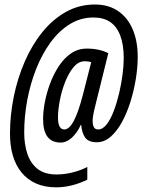

<svg xmlns="http://www.w3.org/2000/svg" viewBox="-20 -740 635 844"><path d="M227.1 83.5Q176.8 83.5 138.7 66.7Q100.6 49.8 75 18.6Q49.3 -12.7 36.6 -55.9Q23.9 -99.1 23.9 -151.9Q23.9 -233.4 40.5 -314.9Q57.1 -396.5 88.9 -469.5Q120.6 -542.5 166.3 -598.9Q211.9 -655.3 270 -687.7Q328.1 -720.2 397.5 -720.2Q456.5 -720.2 498.8 -691.7Q541 -663.1 563.2 -611.3Q585.4 -559.6 585.4 -489.3Q585.4 -444.3 577.1 -393.3Q568.8 -342.3 553.5 -293Q538.1 -243.7 516.1 -203.4Q494.1 -163.1 466.3 -138.9Q438.5 -114.7 405.8 -114.7Q368.7 -114.7 354.2 -135.5Q339.8 -156.2 336.9 -191.4H335.4Q319.3 -156.2 295.9 -134.8Q272.5 -113.3 246.6 -113.3Q208 -113.3 188.7 -138.9Q169.4 -164.6 169.4 -216.8Q169.4 -250 177.2 -291.3Q185.1 -332.5 200.4 -373.5Q215.8 -414.6 238.8 -449.5Q261.7 -484.4 292.5 -505.4Q323.2 -526.4 361.3 -526.4Q389.6 -526.4 413.3 -521.2Q437 -516.1 456.1 -506.3L397.9 -271.5Q392.6 -250.5 389.9 -234.6Q387.2 -218.8 387.2 -209.5Q387.2 -189.9 393.1 -180.4Q398.9 -170.9 411.1 -170.9Q431.6 -170.9 449 -193.4Q466.3 -215.8 480 -252Q493.7 -288.1 503.7 -330.3Q513.7 -372.6 518.8 -412.8Q523.9 -453.1 523.9 -482.9Q523.9 -543.9 508.5 -584Q493.2 -624 463.9 -643.6Q434.6 -663.1 391.6 -663.1Q334 -663.1 286.1 -633.3Q238.3 -603.5 201.2 -552.2Q164.1 -501 138.4 -435.5Q112.8 -370.1 99.6 -298.8Q86.4 -227.5 86.4 -157.7Q86.4 -104 100.8 -62.3Q115.2 -20.5 146.2 3.2Q177.2 26.9 228.5 26.9Q263.2 26.9 297.9 18.3Q332.5 9.8 363.8 -5.9V49.8Q332.5 65.4 297.1 74.5Q261.7 83.5 227.1 83.5ZM262.7 -170.9Q284.2 -170.9 304.2 -208.3Q324.2 -245.6 344.2 -322.8L380.9 -466.3Q375 -468.8 367.9 -469.7Q360.8 -470.7 352.1 -470.7Q324.7 -470.7 303 -444.3Q281.2 -418 265.9 -378.4Q250.5 -338.9 242.7 -297.1Q234.9 -255.4 234.9 -224.6Q234.9 -196.8 241.9 -183.8Q249 -170.9 262.7 -170.9Z"/></svg>

Font: Open Sans Condensed Medium
Style: Italic
Weight: 500
Width: 3
Italic angle: -12°
Designer: Monotype Design Team
Foundry: Monotype Imaging Inc.
Version: Version 3.000